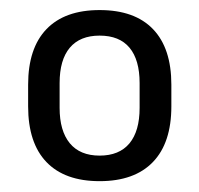

<svg xmlns="http://www.w3.org/2000/svg" viewBox="-20 -666 386 372"><path d="M173 -315Q105.5 -315 70 -352Q34.5 -389 34.5 -460V-502Q34.5 -572.5 70 -609.5Q105.5 -646.5 173 -646.5Q241 -646.5 276.5 -609.5Q312 -572.5 312 -502V-460Q312 -389 276.2 -352Q240.5 -315 173 -315ZM173 -364.5Q211 -364.5 230.8 -388.2Q250.5 -412 250.5 -457V-505Q250.5 -550 231 -573.5Q211.5 -597 173 -597Q135 -597 115.2 -573.5Q95.5 -550 95.5 -505V-457Q95.5 -412.5 115.2 -388.5Q135 -364.5 173 -364.5Z"/></svg>

Font: Anek Gujarati Medium
Style: Regular
Weight: 400
Version: Version 1.003